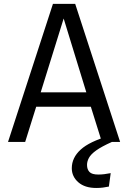

<svg xmlns="http://www.w3.org/2000/svg" viewBox="-20 -726 655 982"><path d="M444.6 -180H165.1L108.7 0H21L250.8 -706.2H364.6L594.4 0H501ZM188.2 -253.8H421.5L305.6 -631.3ZM539 -31.3 552.3 0Q499.5 23.6 472.1 43.3Q444.6 63.1 434.9 81.3Q425.1 99.5 425.1 117.4Q425.1 140.5 437.7 153.6Q450.3 166.7 482.6 166.7Q511.3 166.7 546.2 159.5L536.9 228.2Q521.5 231.3 506.9 233.3Q492.3 235.4 472.3 235.4Q413.8 235.4 380.5 206.2Q347.2 176.9 347.2 134.4Q347.2 80.5 392.6 39.2Q437.9 -2.1 539 -31.3Z"/></svg>

Font: FiraCode Nerd Font
Style: Regular
Weight: 400
Designer: Carrois Corporate, Edenspiekermann AG, Nikita Prokopov
Foundry: Carrois Corporate, Edenspiekermann AG, Nikita Prokopov
Version: Version 6.002;Nerd Fonts 2.2.2